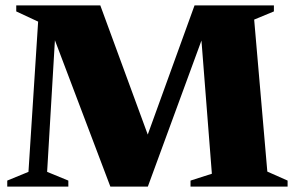

<svg xmlns="http://www.w3.org/2000/svg" viewBox="-20 -695 1096 715"><path d="M975.5 -56 1051 -22.5V0H689.5V-22.5L769 -48L729 -559.5L735.5 -558.5L530.5 0H391L178.5 -561L185.5 -562L155.5 -55L234.5 -22.5V0H7V-22.5L86 -55L122 -614.5L40.5 -652.5V-675H353.5L535.5 -179.5H525L704.5 -675H1000V-652.5L926.5 -622Z"/></svg>

Font: Newsreader 24pt ExtraBold
Style: Regular
Weight: 800
Designer: Hugues Gentile
Foundry: Production Type
Version: Version 1.003